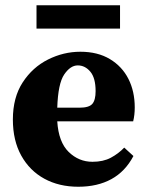

<svg xmlns="http://www.w3.org/2000/svg" viewBox="-20 -696 561 731"><path d="M276 -447Q248 -447 224.5 -412.5Q201 -378 198 -286H283Q319 -286 331.5 -300.5Q344 -315 344 -349Q344 -399 324 -423Q304 -447 276 -447ZM278 15Q205 15 149 -15.5Q93 -46 61 -103.5Q29 -161 29 -241Q29 -325 66.5 -382.5Q104 -440 163 -469.5Q222 -499 286 -499Q352 -499 398.5 -471Q445 -443 469 -395.5Q493 -348 493 -287Q493 -258 487 -234H198Q203 -155 241.5 -117.5Q280 -80 332 -80Q373 -80 402 -95.5Q431 -111 453 -134L488 -102Q457 -43 404 -14Q351 15 278 15ZM119 -587V-676H437V-587Z"/></svg>

Font: Source Serif Pro
Style: Bold
Weight: 700
Designer: Frank Grießhammer
Foundry: Adobe Systems Incorporated
Version: Version 3.001;hotconv 1.0.111;makeotfexe 2.5.65597